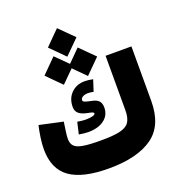

<svg xmlns="http://www.w3.org/2000/svg" viewBox="-170 -1137 1190 1278"><g transform="rotate(-20 424.5 -498.0)"><path d="M376.5 -793.9 478 -895 376.5 -996.1 275.9 -895ZM291 -626 377 -711.4 461.9 -626 563.5 -727.1 461.9 -828.1 377 -742.7 291 -828.1 190.4 -727.1ZM336.9 -274.4C384.3 -274.4 422.4 -285.2 450.2 -306.6C478 -327.6 492.2 -356.4 492.2 -392.6C492.2 -432.1 474.1 -453.1 429.7 -461.4C405.3 -466.3 389.2 -470.7 381.3 -474.1C373.5 -477.5 369.6 -481.9 369.6 -487.8C369.6 -505.9 391.6 -519 420.9 -519C433.6 -519 446.8 -517.6 460.9 -514.2L486.8 -594.2C465.8 -598.6 446.3 -601.1 427.7 -601.1C389.2 -601.1 357.4 -588.4 332.5 -563.5C307.6 -538.6 295.4 -506.3 295.4 -466.8C295.4 -427.7 319.3 -406.7 374 -395.5C408.7 -389.2 417 -385.3 417 -377.9C417 -366.2 390.1 -358.4 350.6 -358.4C332.5 -358.4 312.5 -360.4 290.5 -364.7L271 -281.2C298.3 -276.9 320.3 -274.4 336.9 -274.4ZM394.5 -193.4C340.3 -193.4 298.8 -195.8 270 -201.2C211.4 -210.9 192.4 -234.9 192.4 -279.8C192.4 -291.5 193.8 -309.1 197.3 -332C200.2 -355 203.1 -376.5 206.5 -396L40.5 -432.1C28.3 -378.9 18.6 -317.4 18.6 -268.1C18.6 -173.8 48.8 -106 108.9 -63.5C168.9 -21 260.3 0 383.8 0C518.1 0 621.6 -25.4 693.4 -76.7C765.1 -127.4 800.8 -210.9 800.8 -326.7V-712.4H617.7V-326.7C617.7 -289.1 610.8 -260.7 597.2 -241.7C569.3 -203.6 506.3 -193.4 394.5 -193.4Z"/></g></svg>

Font: Estedad Black
Style: Regular
Weight: 900
Designer: Amin Abedi
Version: Version 7.3